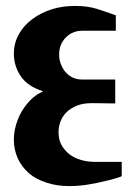

<svg xmlns="http://www.w3.org/2000/svg" viewBox="-20 -630 470 650"><path d="M372.1 -525.9H258.8Q225.6 -525.9 203.1 -503.4Q180.2 -480.5 180.2 -445.8Q180.2 -428.7 185.5 -414.6Q191.9 -397.9 200.7 -387.2Q210.4 -375.5 224.6 -368.2Q239.3 -360.8 256.8 -360.8H370.1V-279.8L292 -280.8Q260.7 -280.8 240.7 -272.5Q218.3 -263.2 205.1 -250Q191.4 -236.3 184.6 -218.3Q178.2 -201.2 178.2 -182.1Q178.2 -157.2 188 -139.6Q198.7 -120.6 214.8 -107.9Q231 -95.2 254.4 -88.4Q276.4 -82 301.8 -82H392.1V-33.2Q375 -26.9 355 -21.5Q345.7 -19 310.5 -11.2Q284.7 -5.9 262.7 -2.9Q238.8 0 214.8 0Q172.4 0 137.2 -11.7Q100.1 -23.9 77.6 -43.9Q52.7 -65.9 40 -94.2Q26.9 -123.5 26.9 -157.2Q26.9 -182.1 34.2 -207Q42 -233.4 54.2 -253.9Q67.9 -276.4 85.4 -293.5Q102.5 -310.1 126 -320.8Q72.8 -337.9 49.8 -372.6Q26.9 -407.2 26.9 -448.2Q26.9 -483.9 43.9 -514.2Q60.5 -543.9 89.4 -565.4Q118.7 -586.9 155.3 -598.6Q190.9 -609.9 233.9 -609.9Q276.9 -609.9 307.6 -600.1Q339.8 -589.8 372.1 -578.1Z"/></svg>

Font: SimahzazaarabicW05-Bold
Style: Regular
Weight: 700
Designer: Ahmed zaza
Foundry: Ahmed zaza
Version: Version 1.001